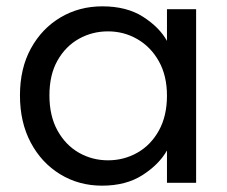

<svg xmlns="http://www.w3.org/2000/svg" viewBox="-20 -577 716 606"><path d="M43 -276Q43 -361 77.5 -424Q112 -487 171 -522Q230 -557 303 -557Q380 -557 431.5 -524Q483 -491 507 -448V-548H599V0H507V-102Q482 -58 430 -24.5Q378 9 302 9Q229 9 170 -27Q111 -63 77 -127Q43 -191 43 -276ZM507 -275Q507 -338 481.5 -383.5Q456 -429 413.5 -453.5Q371 -478 321 -478Q271 -478 229 -454.5Q187 -431 161.5 -386Q136 -341 136 -276Q136 -211 161.5 -165Q187 -119 229 -95Q271 -71 321 -71Q371 -71 413.5 -95Q456 -119 481.5 -165Q507 -211 507 -275Z"/></svg>

Font: Poppins
Style: Regular
Weight: 400
Designer: Ninad Kale (Devanagari), Jonny Pinhorn (Latin)
Version: Version 5.002